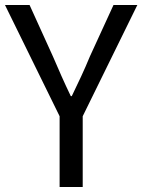

<svg xmlns="http://www.w3.org/2000/svg" viewBox="-21 -753 573 773"><path d="M219 0H312V-285L532 -733H436L341 -526C318 -470 295 -422 268 -366H264C237 -422 216 -470 192 -526L98 -733H-1L219 -285Z"/></svg>

Font: Spoqa Han Sans Neo Regular
Style: Regular
Weight: 400
Designer: [Spoqa Han Sans Neo] Dong-huui Kim  Younghwa Kang  Yujin Lee  [Noto Sans] Ryoko NISHIZUKA  (kana & ideographs); Paul D. 
Foundry: Spoqa (http://www.spoqa-han-sans.com)
Version: Version 1.000